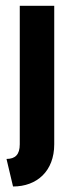

<svg xmlns="http://www.w3.org/2000/svg" viewBox="-20 -437 255 673"><path d="M25.7 216.7C109.7 216.7 170.1 162.5 170.1 68.8V-416.7H49.3V68.8C49.3 104.9 33.3 120.1 2.8 120.1Z"/></svg>

Font: Afacad
Style: Bold
Weight: 700
Designer: Kristian Moeller
Foundry: Dicotype
Version: Version 1.000